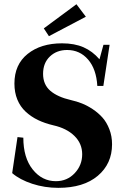

<svg xmlns="http://www.w3.org/2000/svg" viewBox="-20 -883 589 916"><path d="M213.4 -710.4 189 -747.6 344.7 -862.8 389.6 -803.2ZM258.3 13.2Q192.9 13.2 133.5 -6.3Q74.2 -25.9 38.1 -57.1L63.5 -229L91.3 -226.1Q91.3 -130.4 136 -74.5Q180.7 -18.6 246.6 -18.6Q300.3 -18.6 336.2 -56.6Q372.1 -94.7 372.1 -147Q372.1 -198.2 335 -234.6Q297.9 -271 234.4 -285.2Q193.4 -294.9 160.9 -310.5Q128.4 -326.2 102.5 -350.1Q76.7 -374 62.7 -408Q48.8 -441.9 48.8 -484.4Q48.8 -575.2 111.8 -625.7Q174.8 -676.3 275.9 -676.3Q335.4 -676.3 378.4 -657.5Q421.4 -638.7 454.6 -600.1L473.6 -669.4H502.9L473.1 -473.1H444.3Q439.5 -553.7 400.1 -599.1Q360.8 -644.5 300.3 -644.5Q250.5 -644.5 218 -613.5Q185.5 -582.5 185.5 -530.8Q185.5 -480 219.7 -450.2Q253.9 -420.4 319.3 -405.3Q345.7 -399.4 370.6 -389.6Q395.5 -379.9 422.4 -362.1Q449.2 -344.2 469 -322Q488.8 -299.8 501.7 -266.6Q514.6 -233.4 514.6 -194.8Q514.6 -101.6 446.5 -44.2Q378.4 13.2 258.3 13.2Z"/></svg>

Font: Elstob
Style: Bold
Weight: 700
Designer: Peter S. Baker
Version: Version 1.015